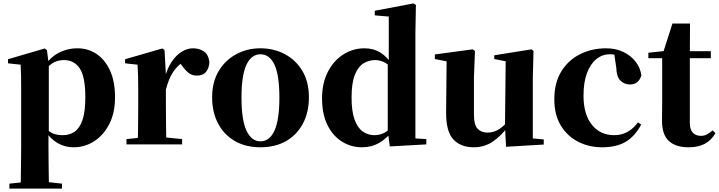

<svg xmlns="http://www.w3.org/2000/svg" viewBox="-20 -846 4212 1125"><path d="M35 259V230L143 219H244L343 230V259ZM101 259Q102 213 102.5 168.5Q103 124 103.5 83Q104 42 104 7V-320Q104 -369 103.5 -400Q103 -431 101 -467L27 -475V-499L242 -562L255 -552L265 -474L266 -468V-74L264 -60V6Q264 41 264.5 82.5Q265 124 265.5 168.5Q266 213 267 259ZM410 17Q360 17 317.5 -7.5Q275 -32 240 -85H228L249 -94Q272 -70 295 -62Q318 -54 349 -54Q388 -54 417.5 -74.5Q447 -95 463.5 -143.5Q480 -192 480 -275Q480 -397 447 -445.5Q414 -494 355 -494Q327 -494 301 -483Q275 -472 241 -433L224 -444H231Q268 -506 320.5 -534.5Q373 -563 434 -563Q496 -563 545.5 -530Q595 -497 624.5 -433Q654 -369 654 -276Q654 -185 620.5 -119.5Q587 -54 532 -18.5Q477 17 410 17Z M721 0V-31L828 -42H938L1047 -31V0ZM786 0Q788 -26 788.5 -68.5Q789 -111 789.5 -157Q790 -203 790 -238V-321Q790 -371 789 -401Q788 -431 786 -467L713 -475V-499L931 -562L944 -553L952 -409V-408V-238Q952 -203 952.5 -157Q953 -111 953.5 -68.5Q954 -26 955 0ZM952 -321 913 -386H945Q959 -444 985.5 -483.5Q1012 -523 1045 -543Q1078 -563 1110 -563Q1146 -563 1173 -546Q1200 -529 1207 -484Q1206 -450 1188.5 -426.5Q1171 -403 1133 -403Q1105 -403 1085 -419Q1065 -435 1045 -463L1022 -492L1054 -484Q1016 -458 992 -420.5Q968 -383 952 -321Z M1506 17Q1420 17 1356.5 -19.5Q1293 -56 1258 -122Q1223 -188 1223 -276Q1223 -365 1261 -429Q1299 -493 1363.5 -528Q1428 -563 1506 -563Q1585 -563 1649.5 -528.5Q1714 -494 1752 -430Q1790 -366 1790 -276Q1790 -187 1754.5 -121Q1719 -55 1655.5 -19Q1592 17 1506 17ZM1506 -18Q1560 -18 1588.5 -81Q1617 -144 1617 -274Q1617 -405 1588.5 -466.5Q1560 -528 1506 -528Q1453 -528 1424 -466.5Q1395 -405 1395 -274Q1395 -144 1424 -81Q1453 -18 1506 -18Z M2101 17Q2036 17 1982.5 -17Q1929 -51 1898 -115Q1867 -179 1867 -269Q1867 -360 1901.5 -426Q1936 -492 1992.5 -527.5Q2049 -563 2115 -563Q2169 -563 2209 -538Q2249 -513 2282 -462H2291L2272 -450Q2249 -474 2225.5 -484Q2202 -494 2179 -494Q2141 -494 2109.5 -474.5Q2078 -455 2059 -407Q2040 -359 2040 -275Q2040 -194 2057.5 -145.5Q2075 -97 2105.5 -75.5Q2136 -54 2174 -54Q2200 -54 2223.5 -64Q2247 -74 2269 -96L2291 -80H2280Q2247 -35 2202 -9Q2157 17 2101 17ZM2264 12 2252 -77V-79V-471L2258 -483V-749L2176 -756V-783L2403 -826L2417 -817L2414 -657V-35L2478 -31V0Z M2755 17Q2680 17 2636.5 -29Q2593 -75 2594 -189L2597 -505L2631 -480L2528 -500V-527L2750 -557L2763 -547L2757 -393V-174Q2757 -114 2778.5 -91.5Q2800 -69 2837 -69Q2878 -69 2913 -95Q2948 -121 2974 -160L3013 -103H2955Q2918 -51 2868.5 -17Q2819 17 2755 17ZM2945 14 2939 -107V-110L2943 -487L2876 -500V-522L3095 -557L3106 -547L3102 -393V-35L3166 -29V1Z M3507 17Q3431 17 3367.5 -15.5Q3304 -48 3266 -110.5Q3228 -173 3228 -264Q3228 -362 3269.5 -428.5Q3311 -495 3380 -529Q3449 -563 3532 -563Q3587 -563 3631.5 -542Q3676 -521 3704 -485Q3732 -449 3738 -404Q3722 -351 3671 -351Q3640 -351 3616.5 -372.5Q3593 -394 3591 -449L3577 -545L3654 -499Q3626 -514 3602.5 -521Q3579 -528 3553 -528Q3509 -528 3474 -499.5Q3439 -471 3419 -417Q3399 -363 3399 -286Q3399 -176 3448 -115Q3497 -54 3579 -54Q3623 -54 3658 -74Q3693 -94 3718 -129L3737 -116Q3700 -47 3646 -15Q3592 17 3507 17Z M3942 -505V-546H4145V-505ZM4015 17Q3939 17 3899 -20Q3859 -57 3859 -139Q3859 -169 3859.5 -193.5Q3860 -218 3860 -249V-505H3779V-537L3883 -548L3865 -536L3920 -708H4023L4022 -529V-519V-127Q4022 -87 4039.5 -68.5Q4057 -50 4087 -50Q4106 -50 4121 -58Q4136 -66 4156 -82L4172 -66Q4150 -26 4111.5 -4.5Q4073 17 4015 17Z"/></svg>

Font: Noto Serif TC ExtraLight Black
Style: Regular
Weight: 900
Version: Version 2.003-H1;hotconv 1.1.1;makeotfexe 2.6.0